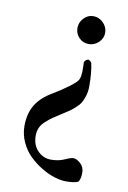

<svg xmlns="http://www.w3.org/2000/svg" viewBox="-77 -478 499 749"><g transform="rotate(10 172.5 -103.5)"><path d="M294.9 179.2Q294.9 203.6 286.1 215.8Q271.5 223.1 237.8 223.1Q217.3 223.1 191.9 215.3Q166.5 207.5 139.9 191.4Q113.3 175.3 91.3 154.1Q69.3 132.8 55.2 102.3Q41 71.8 41 38.1Q41 -10.7 61.8 -45.4Q82.5 -80.1 128.9 -106.9Q156.2 -123 185.3 -144.3Q214.4 -165.5 220.2 -176.8Q223.6 -182.6 225.1 -192.1Q226.6 -201.7 226.8 -209Q227.1 -216.3 226.6 -229.2Q226.1 -242.2 226.1 -247.1Q231.9 -258.8 242.2 -259.8Q251.5 -255.9 254.9 -249Q263.2 -213.4 263.2 -158.2Q263.2 -138.2 258.1 -120.8Q252.9 -103.5 246.6 -92.5Q240.2 -81.5 227.5 -70.1Q214.8 -58.6 207.3 -53.2Q199.7 -47.9 185.1 -38.6Q180.2 -35.6 178.2 -34.2Q153.8 -18.6 143.1 -11.2Q132.3 -3.9 117.4 9.5Q102.5 22.9 96.7 36.9Q90.8 50.8 90.8 67.9Q90.8 105 112.8 127.4Q134.8 149.9 165 149.9Q195.3 149.9 218.3 139.4Q241.2 128.9 251 128.9Q264.2 128.9 279.5 142.8Q294.9 156.7 294.9 179.2ZM231.9 -430.2Q254.4 -430.2 271.2 -413.3Q288.1 -396.5 288.1 -374Q288.1 -352.1 271.2 -335.9Q254.4 -319.8 231.9 -319.8Q209.5 -319.8 193.8 -335.7Q178.2 -351.6 178.2 -374Q178.2 -396.5 194.1 -413.3Q210 -430.2 231.9 -430.2Z"/></g></svg>

Font: Crimson
Style: Roman
Weight: 400
Version: Version 0.8